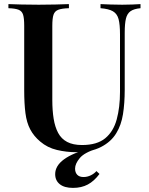

<svg xmlns="http://www.w3.org/2000/svg" viewBox="-20 -728 726 936"><path d="M665 -708V-688Q633 -685 616.5 -673.5Q600 -662 594 -637.5Q588 -613 588 -568V-291Q588 -224 579.5 -171Q571 -118 547 -79Q522 -37 472.5 -11.5Q423 14 352 14Q304 14 257.5 3Q211 -8 176 -38Q145 -64 127.5 -97Q110 -130 104 -176.5Q98 -223 98 -288V-602Q98 -639 92.5 -656.5Q87 -674 70.5 -680.5Q54 -687 21 -688V-708Q46 -707 85 -706Q124 -705 169 -705Q210 -705 250 -706Q290 -707 316 -708V-688Q282 -687 264.5 -680.5Q247 -674 241 -656.5Q235 -639 235 -602V-240Q235 -190 241.5 -149.5Q248 -109 263.5 -80Q279 -51 307.5 -36Q336 -21 380 -21Q453 -21 493 -54Q533 -87 549 -146Q565 -205 565 -280V-560Q565 -609 558 -635Q551 -661 530.5 -673Q510 -685 470 -688V-708Q489 -707 519.5 -706Q550 -705 576 -705Q601 -705 625.5 -706Q650 -707 665 -708ZM453 -3Q392 15 369 42.5Q346 70 346 94Q346 113 356.5 124Q367 135 387 135Q406 135 423 126.5Q440 118 450 106L465 120Q439 155 408 171.5Q377 188 336 188Q294 188 271.5 170Q249 152 249 121Q249 80 292.5 48.5Q336 17 415 -3Z"/></svg>

Font: Playfair Display SemiBold
Style: Regular
Weight: 600
Designer: Claus Eggers Sørensen
Foundry: Claus Eggers Sørensen
Version: Version 1.203